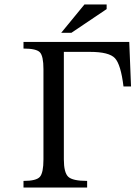

<svg xmlns="http://www.w3.org/2000/svg" viewBox="-20 -846 611 866"><path d="M563 -657 571 -456H537Q525 -555 498.5 -583.5Q472 -612 386 -612H268V-127Q268 -68 287.5 -49Q307 -30 373 -30V0H86V-30Q144 -30 160 -48.5Q176 -67 176 -127V-534Q176 -593 160 -610Q144 -627 86 -627V-657ZM256 -698 361 -826H461V-805L302 -698Z"/></svg>

Font: myMathFont
Style: Regular
Weight: 400
Designer: Ross Mills, John Hudson & Paul Hanslow, Tiro Typeworks Ltd; with prior portions MicroPress Inc., and Coen Hoffman. Math 
Foundry: Tiro Typeworks Ltd
Version: Version 2.13 b171